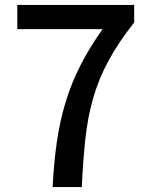

<svg xmlns="http://www.w3.org/2000/svg" viewBox="-20 -757 610 777"><path d="M193 0Q198 -101 210.5 -185.5Q223 -270 246 -345.5Q269 -421 305.5 -492.5Q342 -564 395 -639H50V-737H523V-666Q459 -585 419 -511Q379 -437 357 -360Q335 -283 325.5 -195.5Q316 -108 311 0Z"/></svg>

Font: Source Han Sans Medium
Style: Regular
Weight: 500
Designer: Ryoko NISHIZUKA Ë•øÂ°öÊ∂ºÂ≠ê (kana, bopomofo & ideographs); Paul D. Hunt (Latin, Greek & Cyrillic); Sandoll Communicatio
Foundry: Adobe
Version: Version 2.004;hotconv 1.0.118;makeotfexe 2.5.65603